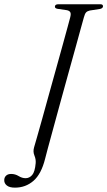

<svg xmlns="http://www.w3.org/2000/svg" viewBox="-87 -720 505 904"><path d="M308 -638.5Q305.5 -630 295 -591.8Q284.5 -553.5 268.8 -496.5Q253 -439.5 234.5 -373Q216 -306.5 197.8 -240Q179.5 -173.5 164 -116.2Q148.5 -59 138 -20.8Q127.5 17.5 125.5 27Q107.5 99.5 70.5 131.5Q33.5 163.5 -16.5 163.5Q-42.5 163.5 -55 153.2Q-67.5 143 -67 128Q-67 115.5 -58.5 107.2Q-50 99 -34.5 99Q-15.5 99 0.8 109Q17 119 33.5 119Q51.5 119 64.5 104Q77.5 89 81 48Q82.5 30 75 12Q67.5 -6 73.5 -26.5Q76.5 -36.5 86.8 -72.5Q97 -108.5 111.8 -161Q126.5 -213.5 143.2 -274.5Q160 -335.5 177 -396Q194 -456.5 208.2 -508.5Q222.5 -560.5 232 -595.2Q241.5 -630 243.5 -638Q248 -655 244 -662.2Q240 -669.5 228 -672L183.5 -678.5Q171 -681 171.5 -689Q172 -700 188 -700H385.5Q398 -700 398 -690.5Q397.5 -681 384.5 -678L336 -670.5Q324.5 -668 318.5 -661.8Q312.5 -655.5 308 -638.5Z"/></svg>

Font: Fraunces 144pt Soft Light
Style: Italic
Weight: 300
Italic angle: -16°
Version: Version 1.000;[b76b70a41]